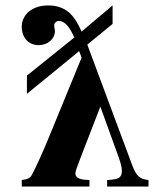

<svg xmlns="http://www.w3.org/2000/svg" viewBox="-20 -686 576 706"><path d="M526 0V-24C495 -28 482 -36 466 -79L301 -522L394 -598V-666L280 -570C254 -630 222 -666 157 -666C100 -666 60 -634 60 -587C60 -549 84 -520 122 -520C156 -520 182 -543 182 -572C182 -577 179 -588 179 -592C179 -601 187 -609 196 -609C220 -609 238 -583 253 -548L79 -408V-341L271 -498C276 -485 275 -488 280 -474L161 -184C141 -134 103 -50 94 -38C88 -30 82 -27 60 -24V0H309V-24L293 -25C268 -27 257 -35 257 -50C257 -54 266 -80 277 -108L349 -294L417 -106C426 -80 428 -69 428 -57C428 -33 417 -26 374 -24V0Z"/></svg>

Font: XITS
Style: Bold
Weight: 700
Designer: MicroPress Inc., with final additions and corrections provided by Coen Hoffman, Elsevier (retired)
Version: Version 1.302